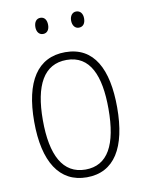

<svg xmlns="http://www.w3.org/2000/svg" viewBox="-82 -855 625 830"><g transform="rotate(-10 231.0 -440.0)"><path d="M125 -761C125 -741 135 -726 153 -726C171 -726 181 -740 181 -761C181 -783 171 -797 153 -797C135 -797 125 -782 125 -761ZM282 -762C282 -741 293 -726 310 -726C329 -726 339 -740 339 -762C339 -783 328 -797 310 -797C293 -797 282 -782 282 -762ZM413 -358C413 -526 359 -632 233 -632C111 -632 49 -535 49 -359C49 -183 112 -83 232 -83C353 -83 413 -182 413 -358ZM87 -359C87 -512 133 -598 233 -598C336 -598 375 -504 375 -359C375 -201 330 -117 232 -117C133 -117 87 -205 87 -359Z"/></g></svg>

Font: Noto Sans Telugu UI Condensed ExtraLight
Style: Regular
Weight: 200
Width: 3
Designer: Jelle Bosma - Monotype Design Team
Foundry: Monotype Imaging Inc.
Version: Version 2.005